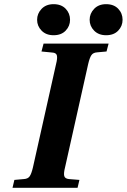

<svg xmlns="http://www.w3.org/2000/svg" viewBox="-20 -901 608 921"><path d="M489 -881Q526 -881 547 -859Q568 -837 568 -806Q568 -776 547 -754Q526 -732 489 -732Q453 -732 431.5 -754Q410 -776 410 -806Q410 -836 431.5 -858.5Q453 -881 489 -881ZM237 -881Q274 -881 295 -859Q316 -837 316 -806Q316 -776 295 -754Q274 -732 237 -732Q201 -732 179.5 -754Q158 -776 158 -806Q158 -836 179.5 -858.5Q201 -881 237 -881ZM40 0 49 -38 94 -42Q114 -43 122.5 -55.5Q131 -68 138 -98L249 -594Q256 -621 253 -634.5Q250 -648 230 -649L179 -654L189 -692H501L491 -654L447 -650Q427 -649 418.5 -636.5Q410 -624 403 -594L292 -98Q285 -71 288 -57.5Q291 -44 311 -42L361 -38L352 0Z"/></svg>

Font: Lingua Franca
Style: Bold Italic
Weight: 700
Italic angle: -13°
Version: Version 1.19